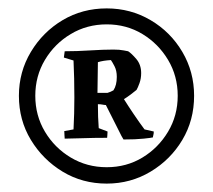

<svg xmlns="http://www.w3.org/2000/svg" viewBox="-20 -694 508 457"><path d="M234 -257Q176 -257 129 -285.5Q82 -314 53.5 -361Q25 -408 25 -466Q25 -523 53.5 -570.5Q82 -618 129 -646Q176 -674 234 -674Q291 -674 338.5 -646Q386 -618 414 -570.5Q442 -523 442 -466Q442 -408 414 -361Q386 -314 338.5 -285.5Q291 -257 234 -257ZM234 -296Q281 -296 319 -319Q357 -342 380 -380.5Q403 -419 403 -466Q403 -513 380 -551.5Q357 -590 319 -613Q281 -636 234 -636Q187 -636 148.5 -613Q110 -590 87 -551.5Q64 -513 64 -466Q64 -419 87 -380.5Q110 -342 148.5 -319Q187 -296 234 -296ZM274 -362Q271 -366 260.5 -387.5Q250 -409 232 -444Q229 -444 224 -445Q219 -446 213 -446Q213 -429 213.5 -416Q214 -403 215 -389L236 -381Q236 -376 235.5 -372Q235 -368 235 -366Q203 -366 175 -365Q147 -364 134 -364Q134 -366 133.5 -371.5Q133 -377 133 -382L155 -386Q156 -405 156.5 -424Q157 -443 157 -462Q157 -485 156.5 -507Q156 -529 155 -550L132 -557L134 -572Q163 -572 194.5 -574Q226 -576 250 -576Q265 -576 274.5 -574Q284 -572 285 -572Q293 -567 304.5 -553.5Q316 -540 316 -520Q316 -507 312 -496Q308 -485 305 -480Q299 -475 291 -469Q283 -463 275 -458Q285 -442 298.5 -422Q312 -402 324 -386L346 -381Q346 -376 345 -372.5Q344 -369 344 -367Q341 -366 322 -364Q303 -362 274 -362ZM212 -473H236Q243 -475 250 -479Q258 -491 258 -511Q258 -526 252.5 -536.5Q247 -547 244 -551Q226 -550 213 -546Z"/></svg>

Font: Labrada
Style: Bold
Weight: 700
Designer: Mercedes Jáuregui
Foundry: Omnibus-Type Team
Version: Version 1.000; ttfautohint (v1.8.4.7-5d5b)